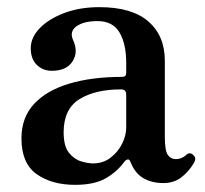

<svg xmlns="http://www.w3.org/2000/svg" viewBox="-20 -505 572 537"><path d="M190 12Q125 12 82.5 -18Q40 -48 40 -118Q40 -176 75 -214Q110 -252 173.5 -271Q237 -290 322 -290Q333 -290 333 -301V-329Q333 -383 314 -414.5Q295 -446 253 -446Q214 -446 194 -431.5Q174 -417 184 -394Q200 -360 183 -333.5Q166 -307 125 -307Q100 -307 83 -323.5Q66 -340 66 -370Q66 -400 91 -426Q116 -452 159.5 -468.5Q203 -485 258 -485Q349 -485 395 -445Q441 -405 441 -335V-123Q441 -83 449.5 -71.5Q458 -60 471 -60Q481 -60 488.5 -63.5Q496 -67 500 -71Q511 -82 522 -70Q527 -65 526 -59Q525 -53 521 -47Q507 -24 486.5 -8.5Q466 7 437 7Q404 7 380.5 -7Q357 -21 345 -52Q342 -60 337 -59Q332 -58 328 -53Q309 -26 277 -7Q245 12 190 12ZM240 -48Q269 -48 290 -64.5Q311 -81 322 -104Q333 -127 333 -148V-240Q333 -255 319 -255Q246 -255 202 -227.5Q158 -200 158 -135Q158 -96 173 -77.5Q188 -59 207.5 -53.5Q227 -48 240 -48Z"/></svg>

Font: Zen Old Mincho Black
Style: Regular
Weight: 900
Designer: Yoshimichi Ohira
Foundry: Positype
Version: Version 1.001